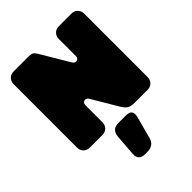

<svg xmlns="http://www.w3.org/2000/svg" viewBox="-274 -832 1247 1247"><g transform="rotate(-45 350.0 -208.0)"><path d="M501 -700Q474 -700 457.5 -683.5Q441 -667 441 -640V-484Q441 -474 436 -467.5Q431 -461 423.5 -459Q416 -457 408 -460Q400 -463 395 -471L279 -666Q267 -687 255.5 -693.5Q244 -700 220 -700H86Q59 -700 42.5 -683.5Q26 -667 26 -640V-60Q26 -33 42.5 -16.5Q59 0 86 0H199Q226 0 242.5 -16.5Q259 -33 259 -60V-216Q259 -226 264 -232.5Q269 -239 276.5 -241Q284 -243 292 -240Q300 -237 305 -229L410 -52Q429 -20 447 -10Q465 0 501 0H614Q641 0 657.5 -16.5Q674 -33 674 -60V-640Q674 -667 657.5 -683.5Q641 -700 614 -700ZM329 284Q359 284 378 270Q397 256 404 226L444 76Q451 47 440 32.5Q429 18 399 18H329Q299 18 283 33Q267 48 264 78L253 225Q251 255 265 269.5Q279 284 309 284Z"/></g></svg>

Font: Bolota
Style: Bold
Weight: 240
Designer: Gabriel Pang
Version: Version 1.000